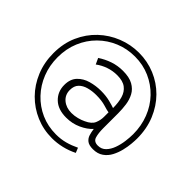

<svg xmlns="http://www.w3.org/2000/svg" viewBox="-171 -818 1178 1178"><g transform="rotate(45 418.5 -228.5)"><path d="M417 -603Q491 -603 557 -575.5Q623 -548 673 -497.5Q723 -447 752 -377Q781 -307 781 -222Q781 -205 778.5 -176Q776 -147 768 -114Q760 -81 744.5 -51.5Q729 -22 702 -3Q675 16 635 16Q601 16 584 3Q567 -10 560.5 -31Q554 -52 551 -76Q524 -46 479 -25.5Q434 -5 382 -5Q311 -5 271.5 -43Q232 -81 232 -139Q232 -190 260 -219.5Q288 -249 330.5 -261Q373 -273 417 -273Q460 -273 494 -264.5Q528 -256 544 -250Q544 -298 533.5 -334Q523 -370 496 -390.5Q469 -411 420 -411Q381 -411 345 -398.5Q309 -386 280 -364L262 -403Q298 -427 339 -441Q380 -455 426 -455Q481 -455 514 -436.5Q547 -418 563 -388Q579 -358 584 -322Q589 -286 589 -250V-121Q589 -77 597.5 -49Q606 -21 641 -21Q672 -21 692.5 -42Q713 -63 724.5 -95Q736 -127 740.5 -161.5Q745 -196 745 -224Q745 -296 720.5 -359Q696 -422 651 -469Q606 -516 546 -542.5Q486 -569 416 -569Q347 -569 287 -544Q227 -519 181 -473.5Q135 -428 109 -366Q83 -304 83 -230Q83 -159 107.5 -97Q132 -35 176.5 12Q221 59 280.5 85.5Q340 112 411 112Q453 112 490 102Q527 92 564 74L577 106Q537 126 494.5 136Q452 146 410 146Q335 146 269.5 118Q204 90 154 39.5Q104 -11 75.5 -80Q47 -149 47 -230Q47 -315 77.5 -383.5Q108 -452 160 -501Q212 -550 278.5 -576.5Q345 -603 417 -603ZM478 -70Q520 -89 531.5 -116.5Q543 -144 543 -172V-212Q531 -213 497 -223.5Q463 -234 415 -234Q380 -234 348.5 -225.5Q317 -217 297.5 -197Q278 -177 278 -141Q278 -99 308.5 -73.5Q339 -48 385 -48Q410 -48 435 -54.5Q460 -61 478 -70Z"/></g></svg>

Font: Raleway
Style: Regular
Weight: 400
Designer: Matt McInerney, Pablo Impallari, Rodrigo Fuenzalida
Foundry: Matt McInerney, Pablo Impallari, Rodrigo Fuenzalida
Version: Version 4.101;RELEASE